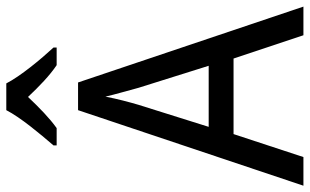

<svg xmlns="http://www.w3.org/2000/svg" viewBox="-207 -777 984 610"><g transform="rotate(-90 285.0 -472.0)"><path d="M325 -944H240C217 -899 165 -837 128 -794V-784H183C214 -806 248 -839 282 -875C316 -839 350 -806 383 -784H439V-794C402 -834 348 -899 325 -944ZM478 0H569L328 -716H240L0 0H91L164 -222H404ZM311 -524 381 -301H187L257 -524C265 -551 276 -592 283 -629C289 -602 305 -547 311 -524Z"/></g></svg>

Font: Noto Sans Georgian SemiCondensed
Style: Regular
Weight: 400
Width: 4
Designer: Monotype Design Team, Akaki Razmadze
Foundry: Google LLC
Version: Version 2.005